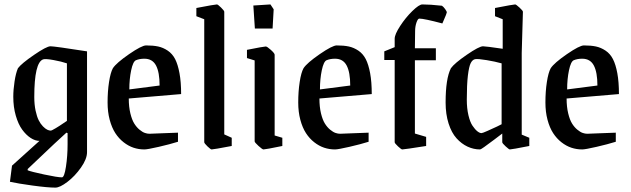

<svg xmlns="http://www.w3.org/2000/svg" viewBox="-20 -666 2850 867"><path d="M230 181.2Q195.3 181.2 127.2 171.9Q59.1 162.6 24.9 154.8L34.2 82L158.2 -29.8Q138.7 -29.8 118.2 -43.2Q97.7 -56.6 80.1 -80.8Q62.5 -105 51.3 -143.8Q40 -182.6 40 -229Q40 -260.7 45.7 -298.1Q51.3 -335.4 61 -357.9Q77.1 -379.4 133.8 -418.2Q190.4 -457 208 -457Q226.6 -457 373 -434.1V21Q373 51.8 345.7 90.6Q318.4 129.4 284.4 155.3Q250.5 181.2 230 181.2ZM209 -76.2Q213.4 -76.2 231.7 -87.2Q250 -98.1 266.1 -109.4L282.2 -120.1V-379.9Q258.3 -388.2 221.9 -394.8Q185.5 -401.4 174.8 -397.9Q134.8 -383.8 134.8 -228Q134.8 -194.3 140.6 -166.7Q146.5 -139.2 154.8 -122.8Q163.1 -106.4 173.8 -95.5Q184.6 -84.5 193.4 -80.3Q202.1 -76.2 209 -76.2ZM259.8 134.8Q270.5 134.8 277.8 86.7Q285.2 38.6 285.2 -15.1V-64.9L279.8 -66.9Q260.3 -49.8 224.4 -15.9Q188.5 18.1 150.9 53.7Q113.3 89.4 105 97.2V103Q120.6 109.4 180.2 122.1Q239.7 134.8 259.8 134.8Z M631.8 8.8Q606.4 8.8 583 1Q559.6 -6.8 538.1 -23.7Q516.6 -40.5 500.7 -64.9Q484.9 -89.4 475.3 -125Q465.8 -160.6 465.8 -203.1Q465.8 -253.4 472.4 -295.9Q479 -338.4 489.7 -357.9Q505.4 -381.8 562.7 -421.4Q620.1 -460.9 639.6 -460.9Q671.4 -460.9 694.1 -456.1Q716.8 -451.2 737.5 -437.3Q758.3 -423.3 770.8 -399.2Q783.2 -375 790.5 -335.4Q797.9 -295.9 797.9 -241.2L561.5 -221.2Q561.5 -183.6 568.6 -154.3Q575.7 -125 586.2 -108.2Q596.7 -91.3 610.1 -80.3Q623.5 -69.3 634.3 -65.7Q645 -62 654.8 -62Q659.7 -62 711.2 -64.2Q762.7 -66.4 783.7 -66.9V-25.9Q747.6 -14.6 696.8 -2.9Q646 8.8 631.8 8.8ZM564 -262.2 700.7 -279.8Q700.7 -339.4 684.6 -370.1Q668.5 -400.9 631.8 -400.9Q610.4 -400.9 593.8 -394Q580.6 -388.2 572.3 -348.6Q564 -309.1 564 -262.2Z M935.5 8.8Q931.2 8.8 916.7 -5.1Q902.3 -19 902.3 -23.9V-579.1L866.7 -592.8V-629.9Q950.7 -646 959.5 -646Q963.9 -646 978.3 -631.8Q992.7 -617.7 992.7 -612.8V-59.1L1026.4 -43.9V-6.8Q944.3 8.8 935.5 8.8Z M1130.9 -537.1 1124 -641.1 1201.2 -646 1215.8 -624 1210.9 -537.1ZM1169.9 8.8Q1164.6 8.8 1147.2 -7.1Q1129.9 -22.9 1129.9 -27.8V-393.1L1095.2 -403.8V-440.9Q1171.4 -456.1 1180.2 -456.1Q1186 -456.1 1203.1 -440.7Q1220.2 -425.3 1220.2 -418.9V-54.2L1254.9 -43.9V-6.8Q1178.7 8.8 1169.9 8.8Z M1492.7 8.8Q1467.3 8.8 1443.8 1Q1420.4 -6.8 1398.9 -23.7Q1377.4 -40.5 1361.6 -64.9Q1345.7 -89.4 1336.2 -125Q1326.7 -160.6 1326.7 -203.1Q1326.7 -253.4 1333.3 -295.9Q1339.8 -338.4 1350.6 -357.9Q1366.2 -381.8 1423.6 -421.4Q1481 -460.9 1500.5 -460.9Q1532.2 -460.9 1554.9 -456.1Q1577.6 -451.2 1598.4 -437.3Q1619.1 -423.3 1631.6 -399.2Q1644 -375 1651.4 -335.4Q1658.7 -295.9 1658.7 -241.2L1422.4 -221.2Q1422.4 -183.6 1429.4 -154.3Q1436.5 -125 1447 -108.2Q1457.5 -91.3 1470.9 -80.3Q1484.4 -69.3 1495.1 -65.7Q1505.9 -62 1515.6 -62Q1520.5 -62 1572 -64.2Q1623.5 -66.4 1644.5 -66.9V-25.9Q1608.4 -14.6 1557.6 -2.9Q1506.8 8.8 1492.7 8.8ZM1424.8 -262.2 1561.5 -279.8Q1561.5 -339.4 1545.4 -370.1Q1529.3 -400.9 1492.7 -400.9Q1471.2 -400.9 1454.6 -394Q1441.4 -388.2 1433.1 -348.6Q1424.8 -309.1 1424.8 -262.2Z M1796.4 8.8Q1792 8.8 1777.1 -5.1Q1762.2 -19 1762.2 -23.9V-395H1715.3V-434.1L1762.2 -453.1V-491.2Q1762.2 -510.7 1786.9 -548.6Q1811.5 -586.4 1842 -616.2Q1872.6 -646 1887.2 -646Q1921.9 -646 1975.6 -640.1Q1982.4 -635.7 1990 -625.2Q1997.6 -614.7 1997.6 -609.9Q1997.6 -607.9 1993.7 -598.1Q1989.7 -588.4 1984.1 -575.4Q1978.5 -562.5 1977.5 -560.1Q1895 -582 1873.5 -582Q1866.7 -582 1860.6 -564.2Q1854.5 -546.4 1854.5 -525.9L1853.5 -448.2H1948.2V-394H1853.5V-63L1904.3 -47.9V-6.8Q1805.2 8.8 1796.4 8.8Z M2147.9 8.8Q2118.7 8.8 2091.3 -3.9Q2064 -16.6 2041.5 -41.5Q2019 -66.4 2005.6 -108.4Q1992.2 -150.4 1992.2 -203.1Q1992.2 -311 2016.1 -357.9Q2032.2 -380.4 2087.9 -418.7Q2143.6 -457 2161.1 -457Q2173.3 -457 2250 -445.8V-579.1L2215.3 -592.8V-629.9Q2298.3 -646 2306.2 -646Q2310.5 -646 2325.9 -631.8Q2341.3 -617.7 2341.3 -612.8L2335.9 -426.8V-58.1L2370.1 -43.9V-6.8Q2291 8.8 2282.2 8.8Q2278.3 8.8 2263.2 -5.1Q2248 -19 2248 -23.9V-63Q2239.7 -56.6 2210.7 -34.7Q2181.6 -12.7 2166.3 -2Q2150.9 8.8 2147.9 8.8ZM2154.3 -64.9Q2158.7 -64.9 2181.4 -75Q2204.1 -85 2224.6 -94.7L2245.1 -105V-379.9Q2215.8 -388.2 2177.5 -394.5Q2139.2 -400.9 2126 -398.9Q2113.8 -397 2105.7 -381.3Q2097.7 -365.7 2092.8 -324.7Q2087.9 -283.7 2087.9 -215.8Q2087.9 -176.8 2095.2 -145.8Q2102.5 -114.7 2113.8 -98.1Q2125 -81.5 2135.5 -73.2Q2146 -64.9 2154.3 -64.9Z M2608.9 8.8Q2583.5 8.8 2560.1 1Q2536.6 -6.8 2515.1 -23.7Q2493.7 -40.5 2477.8 -64.9Q2461.9 -89.4 2452.4 -125Q2442.9 -160.6 2442.9 -203.1Q2442.9 -253.4 2449.5 -295.9Q2456.1 -338.4 2466.8 -357.9Q2482.4 -381.8 2539.8 -421.4Q2597.2 -460.9 2616.7 -460.9Q2648.4 -460.9 2671.1 -456.1Q2693.8 -451.2 2714.6 -437.3Q2735.4 -423.3 2747.8 -399.2Q2760.3 -375 2767.6 -335.4Q2774.9 -295.9 2774.9 -241.2L2538.6 -221.2Q2538.6 -183.6 2545.7 -154.3Q2552.7 -125 2563.2 -108.2Q2573.7 -91.3 2587.2 -80.3Q2600.6 -69.3 2611.3 -65.7Q2622.1 -62 2631.8 -62Q2636.7 -62 2688.2 -64.2Q2739.7 -66.4 2760.7 -66.9V-25.9Q2724.6 -14.6 2673.8 -2.9Q2623 8.8 2608.9 8.8ZM2541 -262.2 2677.7 -279.8Q2677.7 -339.4 2661.6 -370.1Q2645.5 -400.9 2608.9 -400.9Q2587.4 -400.9 2570.8 -394Q2557.6 -388.2 2549.3 -348.6Q2541 -309.1 2541 -262.2Z"/></svg>

Font: Grenze
Style: Regular
Weight: 400
Designer: Renata Polastri
Foundry: Omnibus-Type
Version: Version 1.002;PS 001.002;hotconv 1.0.88;makeotf.lib2.5.64775